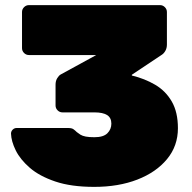

<svg xmlns="http://www.w3.org/2000/svg" viewBox="-20 -720 749 750"><path d="M348 10Q258 10 196 -11Q134 -32 96.5 -64.5Q59 -97 41.5 -132.5Q24 -168 23 -198Q23 -207 29.5 -213.5Q36 -220 45 -220H246Q260 -220 266.5 -215.5Q273 -211 280 -204Q286 -199 294 -194Q302 -189 315 -186.5Q328 -184 349 -184Q384 -184 399.5 -199.5Q415 -215 415 -237Q415 -260 398.5 -270.5Q382 -281 349 -281H224Q213 -281 205 -289Q197 -297 197 -308V-389Q197 -404 203.5 -414.5Q210 -425 217 -429L356 -505H93Q82 -505 74 -513Q66 -521 66 -532V-673Q66 -684 74 -692Q82 -700 93 -700H605Q616 -700 624 -692Q632 -684 632 -673V-546Q632 -532 626 -521.5Q620 -511 612 -506L495 -428V-425Q545 -413 586 -389Q627 -365 651 -323.5Q675 -282 675 -219Q675 -150 632.5 -98.5Q590 -47 516.5 -18.5Q443 10 348 10Z"/></svg>

Font: Rubik Light Black
Style: Regular
Weight: 900
Version: Version 2.104